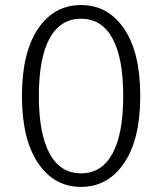

<svg xmlns="http://www.w3.org/2000/svg" viewBox="-20 -730 640 760"><path d="M66.9 -350.1Q66.9 -522 130.4 -616Q193.8 -710 300.8 -710Q407.7 -710 471.4 -616Q535.2 -522 535.2 -350.1Q535.2 -178.7 471.2 -84.5Q407.2 9.8 300.8 9.8Q194.3 9.8 130.6 -84.5Q66.9 -178.7 66.9 -350.1ZM133.8 -350.1Q133.8 -200.7 176.3 -122.3Q218.8 -43.9 300.8 -43.9Q382.8 -43.9 425.3 -122.3Q467.8 -200.7 467.8 -350.1Q467.8 -500 425.3 -577.9Q382.8 -655.8 300.8 -655.8Q218.8 -655.8 176.3 -577.9Q133.8 -500 133.8 -350.1Z"/></svg>

Font: LT Hoop Light
Style: Regular
Weight: 300
Designer: Daniel Lyons
Foundry: LyonsType
Version: Version 1.000